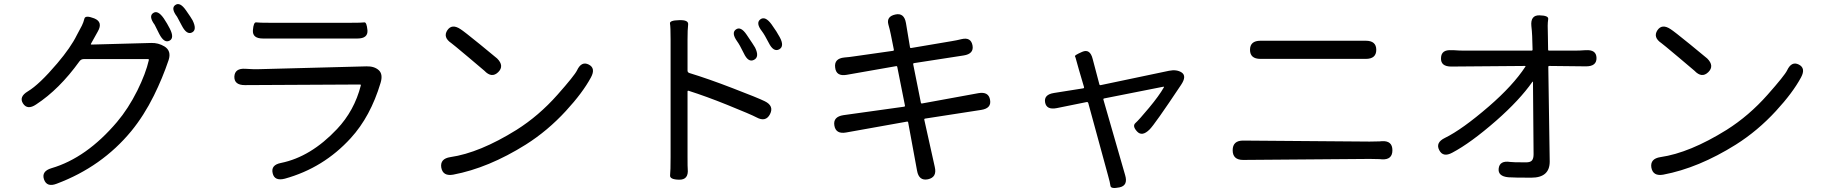

<svg xmlns="http://www.w3.org/2000/svg" viewBox="-20 -853 9040 952"><path d="M261 58Q212 77 198 36Q185 -4 235 -19Q409 -70 560 -248Q616 -314 661 -404Q703 -489 718 -555Q719 -560 714 -560H395Q382 -560 374 -549Q274 -410 159 -335Q116 -306 94 -340Q73 -373 118 -400Q175 -434 264 -539Q331 -618 361 -679Q373 -703 386 -726Q394 -742 398.5 -760.5Q403 -779 447 -762Q492 -744 465 -697L431 -636Q429 -632 434 -632L730 -640Q765 -641 795 -623Q831 -601 816 -555Q786 -466 743 -379Q694 -280 631 -203Q485 -26 261 58ZM820 -651Q794 -638 770 -684Q750 -725 747 -730Q716 -772 739 -788Q762 -805 792 -762Q810 -735 822 -711Q846 -664 820 -651ZM932 -692Q906 -679 882 -725Q862 -764 858 -770Q826 -812 849 -828Q872 -845 902 -802Q928 -765 935 -752Q958 -705 932 -692Z M1392 33Q1341 46 1332 6Q1322 -35 1373 -45Q1521 -75 1651 -213Q1737 -304 1769 -429Q1770 -434 1765 -434L1194 -431Q1141 -431 1142 -473Q1144 -515 1196 -512L1214 -511Q1239 -509 1264 -510L1797 -524Q1836 -525 1858 -505Q1880 -485 1867 -442Q1817 -275 1719 -168Q1584 -20 1392 33ZM1284 -662Q1231 -662 1234 -703Q1237 -744 1250.5 -742Q1264 -740 1321 -740H1714Q1775 -740 1786.5 -742Q1798 -744 1802 -703Q1805 -662 1752 -662Z M2227 13Q2176 22 2168 -22Q2161 -66 2213 -74Q2358 -95 2541 -209Q2652 -279 2744 -383Q2829 -479 2841 -504Q2863 -551 2899 -533Q2935 -515 2910 -469Q2869 -393 2786 -303Q2695 -204 2587 -136Q2402 -20 2227 13ZM2450 -495Q2418 -464 2382 -502Q2380 -504 2304 -568Q2223 -636 2218 -639Q2175 -668 2198 -703Q2221 -737 2264 -708Q2280 -698 2360 -633Q2440 -568 2445 -563Q2482 -526 2450 -495Z M3347 38Q3300 37 3302.5 16Q3305 -5 3305 -75V-657Q3305 -720 3302 -736Q3299 -752 3347 -753Q3395 -755 3392 -731Q3389 -707 3389 -657V-503Q3389 -494 3398 -491Q3493 -462 3612 -416Q3740 -367 3772 -351Q3819 -328 3798 -287Q3777 -246 3731 -271Q3705 -285 3586 -333Q3482 -375 3394 -403Q3389 -404 3389 -399V-75Q3389 -21 3390 -15Q3395 39 3347 38ZM3718 -556Q3690 -542 3668 -589Q3647 -632 3635 -648Q3605 -690 3629 -707Q3653 -724 3682 -681Q3718 -628 3724 -617Q3747 -570 3718 -556ZM3843 -608Q3815 -594 3792 -640Q3771 -681 3758 -698Q3726 -739 3750 -757Q3774 -775 3805 -733Q3833 -694 3846 -669Q3871 -623 3843 -608Z M4581 36Q4536 45 4527 -7L4483 -246Q4482 -251 4477 -250L4175 -196Q4124 -187 4117 -231Q4110 -274 4162 -282L4463 -324Q4468 -325 4467 -330L4429 -521Q4428 -526 4423 -525L4178 -482Q4126 -473 4121 -518Q4115 -563 4167 -568Q4193 -570 4218 -574L4408 -601Q4413 -602 4412 -607L4397 -682Q4392 -707 4385 -731Q4374 -771 4419 -781Q4463 -791 4472 -739L4492 -619Q4493 -614 4498 -615L4699 -649Q4724 -653 4748 -659Q4794 -670 4802 -628Q4810 -586 4758 -578L4512 -540Q4507 -539 4508 -534L4546 -344Q4547 -339 4552 -340L4831 -391Q4882 -400 4889 -358Q4897 -316 4845 -308L4567 -265Q4562 -264 4563 -259L4615 -25Q4627 26 4581 36Z M5531 76Q5488 85 5486 68.5Q5484 52 5474 17L5376 -342Q5374 -348 5368 -347L5220 -317Q5169 -307 5162 -345Q5155 -384 5206 -392L5351 -415Q5356 -416 5355 -421L5330 -506Q5323 -531 5316 -556Q5313 -569 5310 -574Q5307 -579 5346 -596Q5385 -613 5398 -560L5431 -435Q5432 -430 5438 -431L5776 -502Q5815 -510 5840 -493Q5865 -475 5836 -432Q5704 -234 5680 -211Q5643 -174 5618 -201Q5593 -228 5610 -243Q5627 -258 5677 -318Q5727 -378 5751 -420Q5753 -424 5748 -423L5455 -365Q5450 -364 5451 -359L5559 16Q5574 67 5531 76Z M6144 -60Q6092 -60 6092 -108Q6092 -156 6144 -156L6771 -151Q6796 -151 6821 -152L6832 -153Q6884 -156 6884 -108Q6884 -60 6832 -63L6821 -64Q6796 -65 6771 -65ZM6230 -561Q6178 -561 6178 -606Q6178 -651 6230 -651H6752Q6804 -651 6804 -606Q6804 -561 6752 -561Z M7573 28Q7487 28 7459 26Q7406 21 7411 -18Q7416 -58 7468 -50Q7478 -48 7547 -48Q7568 -48 7576 -57.5Q7584 -67 7584 -88L7581 -446Q7581 -451 7578 -447Q7515 -357 7399 -255Q7272 -144 7181 -96Q7135 -71 7116 -109Q7097 -146 7144 -169Q7230 -211 7363 -326Q7482 -429 7543 -522Q7546 -526 7541 -526L7176 -523Q7123 -523 7125 -565Q7126 -608 7178 -604H7190Q7215 -602 7240 -602H7574Q7579 -602 7579 -607L7577 -674Q7576 -699 7573 -724Q7568 -778 7613 -777Q7659 -776 7656.5 -758.5Q7654 -741 7654 -725Q7654 -699 7655 -673L7656 -607Q7656 -602 7661 -602H7788Q7813 -602 7838 -604H7842Q7895 -608 7896 -566Q7897 -524 7844 -524L7662 -526Q7657 -526 7657 -521L7664 -52Q7664 28 7573 28Z M8227 13Q8176 22 8168 -22Q8161 -66 8213 -74Q8358 -95 8541 -209Q8652 -279 8744 -383Q8829 -479 8841 -504Q8863 -551 8899 -533Q8935 -515 8910 -469Q8869 -393 8786 -303Q8695 -204 8587 -136Q8402 -20 8227 13ZM8450 -495Q8418 -464 8382 -502Q8380 -504 8304 -568Q8223 -636 8218 -639Q8175 -668 8198 -703Q8221 -737 8264 -708Q8280 -698 8360 -633Q8440 -568 8445 -563Q8482 -526 8450 -495Z"/></svg>

Font: Resource Han Rounded HK
Style: Regular
Weight: 400
Designer: Cyano Hao (round all glyphs); Ryoko NISHIZUKA  (kana, bopomofo & ideographs); Paul D. Hunt (Latin, Greek & Cyrillic); Sa
Foundry: Cyano Hao
Version: 0.990